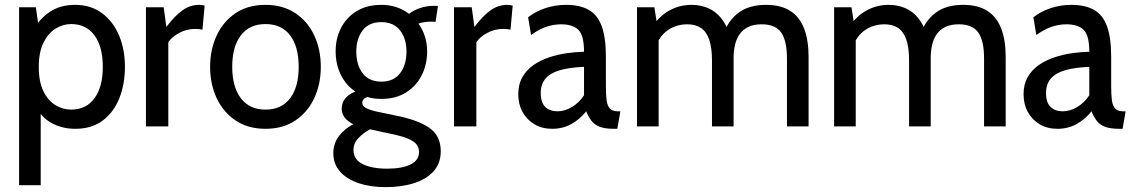

<svg xmlns="http://www.w3.org/2000/svg" viewBox="-20 -520 4664 790"><path d="M58.5 242V-490H127.5L143.5 -378L115.5 -396Q144 -444 186.2 -472Q228.5 -500 289.5 -500Q353.5 -500 399.5 -466Q445.5 -432 469.8 -374.2Q494 -316.5 494 -245Q494 -173.5 471 -115.8Q448 -58 402.8 -24Q357.5 10 289.5 10Q234.5 10 190 -15Q145.5 -40 125.5 -89.5L147.5 -105V242ZM273 -69Q334.5 -69 368.8 -115.8Q403 -162.5 403 -245Q403 -328 368.8 -374.5Q334.5 -421 273 -421Q238.5 -421 208 -401.8Q177.5 -382.5 158.5 -343.5Q139.5 -304.5 139.5 -245Q139.5 -183.5 158.5 -144.8Q177.5 -106 208 -87.5Q238.5 -69 273 -69Z M580.5 0V-490H653.5L664.5 -409Q699.5 -455.5 731.2 -477.8Q763 -500 799 -500Q811.5 -500 822 -497L813 -398Q806.5 -399.5 799.2 -400.2Q792 -401 783 -401Q747 -401 716 -383.8Q685 -366.5 672.5 -346V0Z M1072.5 10Q1000.5 10 949.5 -24.2Q898.5 -58.5 871.5 -116.2Q844.5 -174 844.5 -245Q844.5 -316 871.5 -373.8Q898.5 -431.5 949.2 -465.8Q1000 -500 1072.5 -500Q1144 -500 1195.2 -465.8Q1246.5 -431.5 1273.2 -373.8Q1300 -316 1300 -245Q1300 -174 1273 -116.2Q1246 -58.5 1195.2 -24.2Q1144.5 10 1072.5 10ZM1072.5 -69Q1138.5 -69 1173.8 -115.8Q1209 -162.5 1209 -245Q1209 -328 1173.8 -374.5Q1138.5 -421 1072.5 -421Q1006.5 -421 971 -374.5Q935.5 -328 935.5 -245Q935.5 -162.5 971 -115.8Q1006.5 -69 1072.5 -69Z M1566 250Q1504.5 250 1456 233.8Q1407.5 217.5 1379.5 186.5Q1351.5 155.5 1351.5 110.5Q1351.5 71 1373.8 41Q1396 11 1433.5 -9Q1410 -20.5 1398 -36.5Q1386 -52.5 1386 -73.5Q1386 -96.5 1400 -114.2Q1414 -132 1442 -143.5Q1403 -169.5 1382 -213Q1361 -256.5 1361 -309Q1361 -362.5 1383.5 -405.8Q1406 -449 1448 -474.5Q1490 -500 1549 -500Q1582.5 -500 1611 -490.5Q1639.5 -481 1663 -463Q1683.5 -478.5 1709.5 -487.2Q1735.5 -496 1765.5 -496Q1771 -496 1775 -495.8Q1779 -495.5 1782 -495L1772 -430Q1767.5 -430.5 1762.2 -430.8Q1757 -431 1750.5 -431Q1743 -431 1728.8 -429.2Q1714.5 -427.5 1701.5 -423Q1719 -399.5 1728.2 -370.2Q1737.5 -341 1737.5 -309Q1737.5 -254.5 1715 -210Q1692.5 -165.5 1650.2 -139.2Q1608 -113 1549 -113Q1533.5 -113 1519 -115Q1504.5 -117 1491.5 -121Q1470.5 -113.5 1470.5 -96.5Q1470.5 -84.5 1484.2 -76.5Q1498 -68.5 1527 -61.5L1627.5 -40.5Q1711.5 -21.5 1752.5 10.5Q1793.5 42.5 1793.5 102.5Q1793.5 151 1764.8 183.8Q1736 216.5 1684.8 233.2Q1633.5 250 1566 250ZM1573 174Q1634 174 1669 156.8Q1704 139.5 1704 106Q1704 79 1682.2 63.2Q1660.5 47.5 1612.5 36L1502.5 12Q1475.5 26.5 1455 47.8Q1434.5 69 1434.5 97Q1434.5 136.5 1472.2 155.2Q1510 174 1573 174ZM1549 -184Q1599.5 -184 1626 -218.5Q1652.5 -253 1652.5 -308Q1652.5 -361 1626 -395Q1599.5 -429 1549 -429Q1498.5 -429 1472.2 -395Q1446 -361 1446 -308Q1446 -253 1472.2 -218.5Q1498.5 -184 1549 -184Z M1848 0V-490H1921L1932 -409Q1967 -455.5 1998.8 -477.8Q2030.5 -500 2066.5 -500Q2079 -500 2089.5 -497L2080.5 -398Q2074 -399.5 2066.8 -400.2Q2059.5 -401 2050.5 -401Q2014.5 -401 1983.5 -383.8Q1952.5 -366.5 1940 -346V0Z M2252 10Q2210.5 10 2179.2 -8.5Q2148 -27 2130.2 -59Q2112.5 -91 2112.5 -132Q2112.5 -173.5 2129.8 -203.2Q2147 -233 2175.8 -252.8Q2204.5 -272.5 2240 -284.2Q2275.5 -296 2312.8 -301.2Q2350 -306.5 2383 -307Q2383 -374.5 2359.8 -397.2Q2336.5 -420 2288.5 -420Q2260 -420 2230 -410.5Q2200 -401 2165 -376L2153 -449Q2183.5 -473 2224 -486.5Q2264.5 -500 2309 -500Q2366 -500 2402.2 -479.5Q2438.5 -459 2455.8 -412Q2473 -365 2473 -286.5V-165Q2473 -130 2476 -107.2Q2479 -84.5 2489.5 -73.2Q2500 -62 2522.5 -62H2532.5L2520 10H2506.5Q2469 10 2447.2 1.5Q2425.5 -7 2413.5 -23Q2401.5 -39 2392 -62Q2367 -30 2331.5 -10Q2296 10 2252 10ZM2274 -62Q2304 -62 2333.8 -80Q2363.5 -98 2383 -128V-245Q2323 -242.5 2283.5 -231Q2244 -219.5 2224.5 -196.5Q2205 -173.5 2205 -137Q2205 -97.5 2223.8 -79.8Q2242.5 -62 2274 -62Z M2601 0V-490H2672.5L2686.5 -400.5L2661.5 -406.5Q2692.5 -454 2734.5 -477Q2776.5 -500 2826 -500Q2863 -500 2894 -486.5Q2925 -473 2948 -444.5Q2971 -416 2984 -370.5L2960.5 -389Q2980 -440 3022.2 -470Q3064.5 -500 3132 -500Q3193 -500 3231.8 -475Q3270.5 -450 3288.8 -402Q3307 -354 3307 -285V0H3218V-279Q3218 -352.5 3194.2 -386.2Q3170.5 -420 3114 -420Q3080.5 -420 3058 -408.8Q3035.5 -397.5 3022.5 -378.2Q3009.5 -359 3004 -334.2Q2998.5 -309.5 2998.5 -282.5V0H2909.5V-270Q2909.5 -326 2897.5 -358.8Q2885.5 -391.5 2863 -405.8Q2840.5 -420 2808.5 -420Q2764 -420 2729.2 -396.8Q2694.5 -373.5 2678.5 -328.5L2690 -380.5V0Z M3412 0V-490H3483.5L3497.5 -400.5L3472.5 -406.5Q3503.5 -454 3545.5 -477Q3587.5 -500 3637 -500Q3674 -500 3705 -486.5Q3736 -473 3759 -444.5Q3782 -416 3795 -370.5L3771.5 -389Q3791 -440 3833.2 -470Q3875.5 -500 3943 -500Q4004 -500 4042.8 -475Q4081.5 -450 4099.8 -402Q4118 -354 4118 -285V0H4029V-279Q4029 -352.5 4005.2 -386.2Q3981.5 -420 3925 -420Q3891.5 -420 3869 -408.8Q3846.5 -397.5 3833.5 -378.2Q3820.5 -359 3815 -334.2Q3809.5 -309.5 3809.5 -282.5V0H3720.5V-270Q3720.5 -326 3708.5 -358.8Q3696.5 -391.5 3674 -405.8Q3651.5 -420 3619.5 -420Q3575 -420 3540.2 -396.8Q3505.5 -373.5 3489.5 -328.5L3501 -380.5V0Z M4331 10Q4289.5 10 4258.2 -8.5Q4227 -27 4209.2 -59Q4191.5 -91 4191.5 -132Q4191.5 -173.5 4208.8 -203.2Q4226 -233 4254.8 -252.8Q4283.5 -272.5 4319 -284.2Q4354.5 -296 4391.8 -301.2Q4429 -306.5 4462 -307Q4462 -374.5 4438.8 -397.2Q4415.5 -420 4367.5 -420Q4339 -420 4309 -410.5Q4279 -401 4244 -376L4232 -449Q4262.5 -473 4303 -486.5Q4343.5 -500 4388 -500Q4445 -500 4481.2 -479.5Q4517.5 -459 4534.8 -412Q4552 -365 4552 -286.5V-165Q4552 -130 4555 -107.2Q4558 -84.5 4568.5 -73.2Q4579 -62 4601.5 -62H4611.5L4599 10H4585.5Q4548 10 4526.2 1.5Q4504.5 -7 4492.5 -23Q4480.5 -39 4471 -62Q4446 -30 4410.5 -10Q4375 10 4331 10ZM4353 -62Q4383 -62 4412.8 -80Q4442.5 -98 4462 -128V-245Q4402 -242.5 4362.5 -231Q4323 -219.5 4303.5 -196.5Q4284 -173.5 4284 -137Q4284 -97.5 4302.8 -79.8Q4321.5 -62 4353 -62Z"/></svg>

Font: Cabin
Style: Regular
Weight: 400
Width: 4
Designer: Pablo Impallari
Foundry: Pablo Impallari. http://www.impallari.com Igino Marini. http://www.ikern.com
Version: Version 3.001